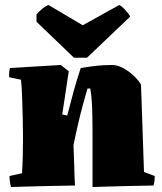

<svg xmlns="http://www.w3.org/2000/svg" viewBox="-20 -742 648 768"><path d="M24 6Q18 -17 18 -38L68 -49Q70 -79 71 -115Q72 -151 72 -189Q72 -225 71 -268.5Q70 -312 68.5 -353.5Q67 -395 64 -423L17 -433Q15 -452 20 -470Q71 -473 121.5 -476Q172 -479 223 -482L255 -457L229 -284L249 -280Q263 -335 275 -378.5Q287 -422 303 -470Q340 -476 367.5 -479Q395 -482 429 -482Q450 -482 473 -469.5Q496 -457 515 -439Q534 -421 544 -404Q547 -316 550 -229Q553 -142 556 -54L599 -38Q599 -28 598 -19Q597 -10 594 0Q533 1 472 2.5Q411 4 350 6V-221Q350 -245 349.5 -276Q349 -307 347 -337.5Q345 -368 341 -388H330Q323 -365 312.5 -326.5Q302 -288 292 -244.5Q282 -201 274 -161L277 -77L278 -39Q279 -29 279 -19.5Q279 -10 280 0Q216 1 152 2.5Q88 4 24 6ZM276 -511 126 -655V-684Q135 -695 148.5 -706.5Q162 -718 174 -722L311 -641L457 -722Q468 -717 482.5 -700.5Q497 -684 501 -676L328 -511Z"/></svg>

Font: Labrada Black
Style: Regular
Weight: 900
Designer: Mercedes Jáuregui
Foundry: Omnibus-Type Team
Version: Version 1.000; ttfautohint (v1.8.4.7-5d5b)